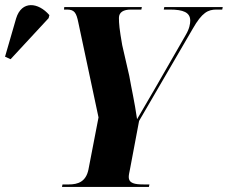

<svg xmlns="http://www.w3.org/2000/svg" viewBox="-159 -742 904 762"><path d="M-117 -507 34 -670 37 -682C-7 -733 -73 -741 -95 -669L-139 -517ZM87 0H432L434 -10H412C376 -10 352 -14 352 -40C352 -48 354 -56 357 -71L393 -262L606 -628C643 -693 667 -704 700 -704H723L725 -714H493L491 -704H515C568 -704 596 -693 596 -660C596 -648 593 -628 578 -603L455 -389C427 -341 405 -304 385 -269C375 -339 363 -389 354 -441L326 -563C315 -626 313 -648 313 -671C313 -694 332 -704 360 -704H402L404 -714H96L95 -704H107C136 -704 144 -692 152 -652L232 -276L192 -69C182 -21 151 -10 114 -10H89Z"/></svg>

Font: Noto Serif Display Condensed ExtraBold
Style: Italic
Weight: 800
Width: 3
Italic angle: -12°
Designer: Monotype Design Team
Foundry: Monotype Imaging Inc.
Version: Version 2.009